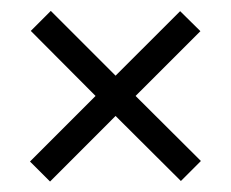

<svg xmlns="http://www.w3.org/2000/svg" viewBox="-20 -487 428 356"><path d="M72.8 -150.4 35.6 -187.5 157.2 -309.1 37.1 -429.7 74.2 -466.8 194.3 -346.7 314 -466.3 351.6 -429.2 231.4 -309.1 352.5 -188.5 315.4 -151.4 194.3 -272Z"/></svg>

Font: Elstob 10pt SemiBold
Style: Regular
Weight: 600
Designer: Peter S. Baker
Version: Version 1.015